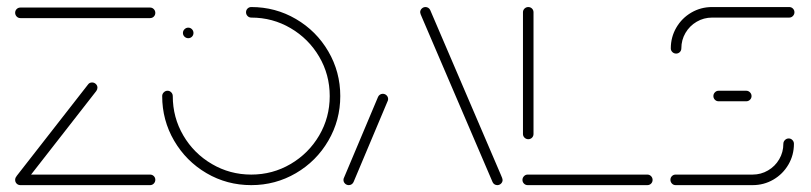

<svg xmlns="http://www.w3.org/2000/svg" viewBox="-20 -539 2361 559"><path d="M432.2 -15.6Q432.2 -9.3 427.8 -4.6Q423.3 0 417 0H39.3Q33 0 28.5 -4.4Q24.1 -8.9 24.1 -15.2Q24.1 -21.5 28.5 -26.1Q33 -30.7 39.3 -30.7H417Q423.3 -30.7 427.8 -26.3Q432.2 -21.9 432.2 -15.6ZM40.7 -1.9Q34.4 -1.9 29.8 -6.3Q25.2 -10.7 25.2 -17Q25.2 -21.9 28.5 -26.7L236.3 -293Q240.4 -298.9 248.1 -298.9Q254.4 -298.9 259.1 -294.4Q263.7 -290 263.7 -283.7Q263.7 -278.9 260.4 -274.1L52.6 -7.8Q48.5 -1.9 40.7 -1.9ZM432.2 -501.5Q432.2 -495.2 427.8 -490.7Q423.3 -486.3 417 -486.3H39.3Q33 -486.3 28.5 -490.9Q24.1 -495.6 24.1 -501.9Q24.1 -508.1 28.5 -512.6Q33 -517 39.3 -517H417Q423.3 -517 427.8 -512.4Q432.2 -507.8 432.2 -501.5Z M512.6 -443Q512.6 -449.3 517.2 -453.9Q521.9 -458.5 528.1 -458.5Q534.4 -458.5 538.9 -453.9Q543.3 -449.3 543.3 -443Q543.3 -436.7 538.9 -432.2Q534.4 -427.8 528.1 -427.8Q521.9 -427.8 517.2 -432.2Q512.6 -436.7 512.6 -443ZM696.3 -503.3Q696.3 -509.6 700.7 -514.1Q705.2 -518.5 711.5 -518.5Q781.9 -518.5 841.5 -483.7Q901.1 -448.9 935.9 -389.3Q970.7 -329.6 970.7 -259.3Q970.7 -188.9 935.9 -129.3Q901.1 -69.6 841.5 -34.8Q781.9 0 711.5 0Q640.7 0 581.3 -34.8Q521.9 -69.6 487 -129.3Q452.2 -188.9 452.2 -259.3Q452.2 -265.6 456.9 -270.2Q461.5 -274.8 467.8 -274.8Q474.1 -274.8 478.5 -270.2Q483 -265.6 483 -259.3Q483 -197 513.7 -144.6Q544.4 -92.2 596.9 -61.5Q649.3 -30.7 711.5 -30.7Q773.7 -30.7 826.1 -61.5Q878.5 -92.2 909.3 -144.6Q940 -197 940 -259.3Q940 -321.5 909.3 -373.9Q878.5 -426.3 826.1 -457Q773.7 -487.8 711.5 -487.8Q705.2 -487.8 700.7 -492.4Q696.3 -497 696.3 -503.3Z M995.6 0Q989.3 0 984.6 -4.4Q980 -8.9 980 -15.2Q980 -18.9 981.5 -21.5L1080.7 -257Q1082.6 -261.1 1086.3 -263.5Q1090 -265.9 1094.4 -265.9Q1100.7 -265.9 1105.4 -261.5Q1110 -257 1110 -250.7Q1110 -247 1108.5 -244.4L1009.3 -8.9Q1007.4 -4.8 1003.7 -2.4Q1000 0 995.6 0ZM1443.3 -15.2Q1443.3 -8.9 1438.7 -4.4Q1434.1 0 1427.8 0Q1423.3 0 1419.6 -2.4Q1415.9 -4.8 1414.1 -8.9L1208.1 -489.3Q1203.3 -499.6 1203.3 -503.3Q1203.3 -509.6 1208 -514.1Q1212.6 -518.5 1218.9 -518.5Q1223.3 -518.5 1227 -516.1Q1230.7 -513.7 1232.6 -509.6L1438.5 -29.3Q1443.3 -18.9 1443.3 -15.2Z M1880 -15.2Q1880 -8.9 1875.6 -4.4Q1871.1 0 1864.8 0H1516.3Q1510 0 1505.6 -4.4Q1501.1 -8.9 1501.1 -15.2Q1501.1 -21.5 1505.6 -26.1Q1510 -30.7 1516.3 -30.7H1864.8Q1871.1 -30.7 1875.6 -26.1Q1880 -21.5 1880 -15.2ZM1518.1 -133.7Q1511.9 -133.7 1507.2 -138.1Q1502.6 -142.6 1502.6 -148.9V-503.3Q1502.6 -509.6 1507.2 -514.1Q1511.9 -518.5 1518.1 -518.5Q1524.4 -518.5 1528.9 -514.1Q1533.3 -509.6 1533.3 -503.3V-148.9Q1533.3 -142.6 1528.9 -138.1Q1524.4 -133.7 1518.1 -133.7Z M2276.3 -135.9Q2282.6 -135.9 2287 -131.3Q2291.5 -126.7 2291.5 -120.4Q2291.5 -87.4 2275.4 -59.8Q2259.3 -32.2 2231.7 -16.1Q2204.1 0 2171.1 0H1947Q1940.7 0 1936.3 -4.6Q1931.9 -9.3 1931.9 -15.6Q1931.9 -21.9 1936.3 -26.3Q1940.7 -30.7 1947 -30.7H2171.1Q2195.6 -30.7 2216.1 -42.8Q2236.7 -54.8 2248.7 -75.4Q2260.7 -95.9 2260.7 -120.4Q2260.7 -126.7 2265.4 -131.3Q2270 -135.9 2276.3 -135.9ZM2168.1 -259.3Q2168.1 -253 2163.5 -248.5Q2158.9 -244.1 2152.6 -244.1H2072.2Q2065.9 -244.1 2061.5 -248.5Q2057 -253 2057 -259.3Q2057 -265.6 2061.5 -270.2Q2065.9 -274.8 2072.2 -274.8H2152.6Q2158.9 -274.8 2163.5 -270.2Q2168.1 -265.6 2168.1 -259.3ZM1948.5 -383Q1942.2 -383 1937.6 -387.4Q1933 -391.9 1933 -398.1Q1933 -431.1 1949.1 -458.7Q1965.2 -486.3 1992.8 -502.4Q2020.4 -518.5 2053.3 -518.5H2277.8Q2284.1 -518.5 2288.5 -514.1Q2293 -509.6 2293 -503.3Q2293 -497 2288.5 -492.4Q2284.1 -487.8 2277.8 -487.8H2053.3Q2028.9 -487.8 2008.3 -475.7Q1987.8 -463.7 1975.7 -443.1Q1963.7 -422.6 1963.7 -398.1Q1963.7 -391.9 1959.3 -387.4Q1954.8 -383 1948.5 -383Z"/></svg>

Font: 26F Galaxy Sans Ultra Light
Style: Regular
Weight: 200
Designer: C₂₉H₂₅N₃O₅
Version: Version 1.100